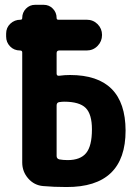

<svg xmlns="http://www.w3.org/2000/svg" viewBox="-20 -750 540 780"><path d="M254.9 -99.6Q306.6 -99.6 330.1 -128.4Q353.5 -157.2 353.5 -224.6Q353.5 -286.1 328.1 -311.5Q302.7 -336.9 240.2 -336.9Q232.4 -336.9 219.7 -335Q210 -333 210 -321.3V-116.2Q210 -105.5 220.7 -102.5Q236.3 -99.6 254.9 -99.6ZM264.6 -445.3Q489.3 -445.3 490.2 -219.7Q490.2 10.7 250 9.8Q198.2 9.8 155.3 5.9Q119.1 2.9 94.7 -24.9Q70.3 -52.7 70.3 -89.8V-537.1Q70.3 -544.9 61.5 -544.9Q37.1 -544.9 21 -561.5Q4.9 -578.1 4.9 -601.6V-613.3Q4.9 -637.7 22 -653.8Q39.1 -669.9 63.5 -669.9Q70.3 -669.9 70.3 -676.8Q70.3 -699.2 85.4 -714.8Q100.6 -730.5 123 -730.5H157.2Q179.7 -730.5 194.8 -714.8Q210 -699.2 210 -676.8Q210 -669.9 216.8 -669.9H332Q358.4 -669.9 376.5 -651.9Q394.5 -633.8 394.5 -607.9Q394.5 -582 376.5 -563.5Q358.4 -544.9 332 -544.9H220.7Q210 -544.9 210 -534.2V-451.2Q210 -440.4 221.7 -442.4Q242.2 -445.3 264.6 -445.3Z"/></svg>

Font: Rounded-X Mgen+ 1mn bold
Style: Bold
Weight: 700
Designer: [Source Han Sans]
Ryoko NISHIZUKA  (kana & ideographs); Paul D. Hunt (Latin, Greek & Cyrillic); Wenlong ZHANG  (bopomofo
Version: Version 1.059.20150602